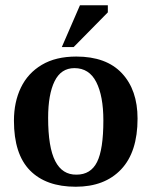

<svg xmlns="http://www.w3.org/2000/svg" viewBox="-20 -700 575 730"><path d="M268 10Q155 10 94 -52Q33 -114 33 -241Q33 -312 59.5 -367Q86 -422 139 -453.5Q192 -485 270 -485Q384 -485 443.5 -421.5Q503 -358 503 -249Q503 -122 440.5 -56Q378 10 268 10ZM271 -36Q325 -36 349 -84Q373 -132 373 -242Q373 -335 346 -388Q319 -441 263 -441Q212 -441 187.5 -391Q163 -341 163 -252Q163 -140 190 -87.5Q217 -35 271 -36ZM260 -521H215L284 -680H390V-653Z"/></svg>

Font: STIX Two Text SemiBold
Style: Regular
Weight: 600
Designer: Ross Mills, John Hudson & Paul Hanslow, Tiro Typeworks Ltd; with prior portions MicroPress Inc., and Coen Hoffman.
Foundry: Tiro Typeworks Ltd
Version: Version 2.13 b171